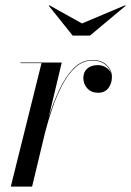

<svg xmlns="http://www.w3.org/2000/svg" viewBox="-20 -692 486 712"><path d="M284 -605 444 -672.5 446 -670.5 313.5 -560H249.5L161 -670.5L163 -672.5ZM134 -458H56V-460H209L160 -255Q176 -307.5 198.8 -356.8Q221.5 -406 252 -437.8Q282.5 -469.5 322.5 -469.5Q356.5 -469.5 375.8 -450.8Q395 -432 395 -406.5Q395 -382.5 381.8 -365.2Q368.5 -348 343.5 -348Q319 -348 304 -364Q289 -380 289 -403.5Q289 -424 303 -437.2Q317 -450.5 343 -450.5Q359.5 -450.5 372.8 -442.2Q386 -434 391.5 -420.5Q386.5 -440.5 368.8 -454Q351 -467.5 322.5 -467.5Q287.5 -467.5 260 -442.5Q232.5 -417.5 211.2 -377.2Q190 -337 174 -290.2Q158 -243.5 147 -200L99 0H20Z"/></svg>

Font: Bodoni* 96pt
Style: Italic
Weight: 400
Italic angle: -13°
Version: Version 2.3